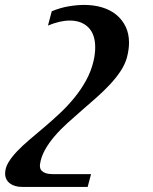

<svg xmlns="http://www.w3.org/2000/svg" viewBox="-166 -549 611 768"><path d="M341.8 -319.3Q334 -291 315.9 -263.9Q297.9 -236.8 273.4 -210.7Q249 -184.6 220 -158.9Q190.9 -133.3 161.4 -107.7Q131.8 -82 103.5 -56.4Q75.2 -30.8 52.2 -3.9Q29.3 22.9 13.9 50.5Q-1.5 78.1 -5.9 107.4Q-6.3 109.4 -6.3 111.1Q-6.3 112.8 -6.3 114.3Q-6.3 126.5 0 133.1Q6.3 139.6 14.6 142.8Q22.9 146 31.7 146.7Q40.5 147.5 44.9 147.5H198.2L184.6 198.7H-77.1Q-108.4 198.7 -127 184.1Q-145.5 169.4 -145.5 145Q-145.5 122.6 -132.3 100.6Q-119.1 78.6 -97.4 55.9Q-75.7 33.2 -47.4 9.3Q-19 -14.6 11.7 -40.8Q42.5 -66.9 73.5 -95.9Q104.5 -125 131.1 -157.5Q157.7 -189.9 178.2 -227.1Q198.7 -264.2 208.5 -306.2Q214.8 -334.5 214.8 -359.4Q214.8 -412.1 187.3 -439.5Q159.7 -466.8 113.3 -466.8Q74.2 -466.8 25.9 -446.8L41 -503.9Q75.2 -518.1 108.6 -523.7Q142.1 -529.3 170.9 -529.3Q210 -529.3 242.9 -519.3Q275.9 -509.3 299.6 -489.7Q323.2 -470.2 336.7 -442.1Q350.1 -414.1 350.1 -377.9Q350.1 -351.6 341.8 -319.3Z"/></svg>

Font: Arian AMU Serif
Style: Bold Italic
Weight: 700
Italic angle: -15°
Designer: Ruben Hakobyan (Tarumian)
Foundry: Ruben Hakobyan (Tarumian)
Version: Version 1.002